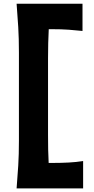

<svg xmlns="http://www.w3.org/2000/svg" viewBox="-20 -891 513 1050"><path d="M70.8 139.2Q76.2 74.7 79.8 14.2Q83.5 -46.4 83.5 -121.6V-603Q83.5 -680.7 79.8 -742.4Q76.2 -804.2 70.8 -870.6H431.2V-721.7Q396 -725.6 355.7 -728.5Q315.4 -731.4 260.7 -731.4H246.6Q244.6 -694.3 243.7 -655.3Q242.7 -616.2 242.7 -571.8V-152.3Q242.7 -109.9 243.4 -73Q244.1 -36.1 246.1 0H270.5Q315.4 0 356.4 -2.2Q397.5 -4.4 434.6 -10.3V139.2Z"/></svg>

Font: Pinar-DS1-FD Bold
Style: Regular
Weight: 700
Designer: Amin Abedi
Version: Version 2.000